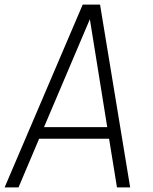

<svg xmlns="http://www.w3.org/2000/svg" viewBox="-38 -809 662 829"><path d="M524 0H467L433 -210H131L42 0H-18L319 -789H394ZM425 -260 350 -726 152 -260Z"/></svg>

Font: Tanohe Sans Light
Style: Italic
Weight: 300
Designer: Village Type and Design LLC & Cristiano Sobral
Foundry: Cooper Hewitt Smithsonian Design Museum
Version: Version 1.00;September 29, 2021;FontCreator 13.0.0.2655 64-b